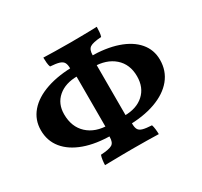

<svg xmlns="http://www.w3.org/2000/svg" viewBox="-149 -914 1170 1114"><g transform="rotate(-30 436.5 -357.5)"><path d="M256.4 2.4Q256.4 -11.8 259 -30.9Q261.6 -50 266.2 -61.6Q323.4 -64.8 342.6 -76.9Q361.8 -89 361.8 -125.8V-149.4L370.2 -176.6V-544.8L361.8 -568.6V-585.2Q361.8 -610.4 354.1 -624.1Q346.4 -637.8 326 -644.1Q305.6 -650.4 266.4 -653Q261.6 -664 259.9 -682.5Q258.2 -701 258.2 -717Q290.8 -716 336 -715Q381.2 -714 439.4 -714Q469.2 -714 502.6 -714.5Q536 -715 566.6 -715.5Q597.2 -716 616.2 -717Q616.2 -702.2 614.5 -683.1Q612.8 -664 608.6 -653Q551.4 -649.2 532.2 -636.2Q513 -623.2 513 -585.2V-567.6L504.6 -542.6V-175.4L513 -151.4V-125.8Q513 -101.4 520.5 -88.3Q528 -75.2 548.4 -69.4Q568.8 -63.6 608 -61.6Q612.2 -50 614.4 -31.5Q616.6 -13 616.6 2.4Q583.6 1.4 538.7 0.7Q493.8 0 439.2 0Q407.6 0 373 0.5Q338.4 1 307.5 1.5Q276.6 2 256.4 2.4ZM379.8 -129Q273.8 -129 196.3 -156.8Q118.8 -184.6 76.9 -236.1Q35 -287.6 35 -358.6Q35 -428 78.9 -479.3Q122.8 -530.6 203.8 -558.2Q284.8 -585.8 394.2 -585.8L376.2 -525.2Q294.4 -525.2 246.3 -483.6Q198.2 -442 198.2 -371.6Q198.2 -286.8 251 -238.2Q303.8 -189.6 393.4 -189.6ZM478.2 -129 497.2 -189.6Q579.2 -189.6 627.2 -233.1Q675.2 -276.6 675.2 -351.6Q675.2 -432.4 622.1 -478.8Q569 -525.2 479.4 -525.2L493.4 -585.8Q600 -585.8 677.3 -559.5Q754.6 -533.2 796.5 -484.2Q838.4 -435.2 838.4 -368.4Q838.4 -294.4 794.6 -240.8Q750.8 -187.2 669.8 -158.1Q588.8 -129 478.2 -129Z"/></g></svg>

Font: Vollkorn
Style: Regular
Weight: 400
Designer: Friedrich Althausen
Foundry: Friedrich Althausen
Version: Version 4.104